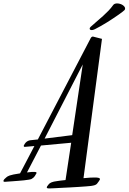

<svg xmlns="http://www.w3.org/2000/svg" viewBox="-200 -970 744 1111"><path d="M19 -163.1 325.2 -750Q326.7 -752.9 328.6 -754.6Q330.6 -756.3 333 -757.8Q335.9 -758.8 338.4 -758.3Q340.8 -757.8 344.2 -756.8L390.1 -745.1L283.2 61Q303.7 58.6 320.6 57.9Q337.4 57.1 347.2 57.1Q361.8 57.1 368.9 58.8Q376 60.5 377.7 63.5Q379.4 66.4 377.2 70.6Q375 74.7 371.1 80.1Q366.7 85 364.5 88.9Q362.3 92.8 358.4 95.9Q354.5 99.1 347.4 101.6Q340.3 104 326.2 106Q316.4 107.4 297.4 108.6Q278.3 109.9 254.6 111.6Q231 113.3 205.1 114.5Q179.2 115.7 156.5 116.9Q133.8 118.2 116.5 119.1Q99.1 120.1 92.8 120.1Q72.3 121.6 70.8 116Q69.3 110.4 82 96.2Q92.3 82.5 128.9 78.1Q134.3 77.1 147.5 75.4Q160.6 73.7 179.2 71.8L211.9 -144L37.1 -127.9L-43.9 27.8Q-13.7 23.9 0 24.7Q13.7 25.4 11.2 32.2Q7.8 39.6 1.2 49.3Q-5.4 59.1 -18.1 65.9Q-22.5 67.9 -34.2 69.8Q-45.9 71.8 -61.5 73.5Q-77.1 75.2 -94.5 76.4Q-111.8 77.6 -127.2 78.9Q-142.6 80.1 -154.3 80.8Q-166 81.5 -169.9 82Q-182.1 83 -179.7 75Q-177.2 66.9 -162.1 55.2Q-159.7 53.2 -156 50.8Q-152.3 48.3 -144 45.4Q-135.7 42.5 -121.6 39.6Q-107.4 36.6 -84 33.2L-1 -125L-57.1 -120.1Q-60.5 -120.1 -62 -123Q-64 -127 -61 -129.9L-57.1 -137.2Q-46.4 -154.3 -26.9 -158.2ZM217.8 -188 278.8 -597.2 58.1 -168ZM455.1 -940.9Q458 -945.3 464.1 -947.8Q470.2 -950.2 477.1 -950.2Q484.9 -950.2 493.2 -948Q501.5 -945.8 508.3 -941.7Q515.1 -937.5 519.5 -932.1Q523.9 -926.8 523.9 -920.9Q523.9 -916.5 521 -912.1Q519 -909.7 510 -902.6Q501 -895.5 487.1 -885.7Q473.1 -876 455.8 -864.3Q438.5 -852.5 419.9 -841.1Q401.4 -829.6 382.8 -819.1Q364.3 -808.6 348.6 -800.8Q342.8 -797.9 338.4 -796.9Q334 -795.9 331.1 -795.9Q324.7 -795.9 321.8 -798.3Q318.8 -800.8 318.8 -804.2Q318.8 -809.1 324.7 -814.9Q344.7 -833 362.8 -848.4Q380.9 -863.8 397.2 -878.4Q413.6 -893.1 428 -908.2Q442.4 -923.3 455.1 -940.9Z"/></svg>

Font: Mervale Script
Style: Regular
Weight: 400
Designer: Astigmatic (AOETI)
Foundry: Astigmatic (AOETI)
Version: Version 1.000